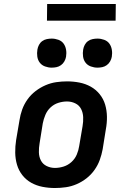

<svg xmlns="http://www.w3.org/2000/svg" viewBox="-20 -937 640 965"><path d="M256 8Q224 8 193.5 2Q163 -4 137 -18.5Q111 -33 92.5 -56.5Q74 -80 65.5 -109Q57 -138 56.5 -169.5Q56 -201 61 -233L78 -333Q82 -360 91.5 -386.5Q101 -413 118 -437Q135 -461 158.5 -479Q182 -497 208.5 -508.5Q235 -520 262.5 -524Q290 -528 317 -528Q349 -528 379.5 -522Q410 -516 436 -501.5Q462 -487 481 -463.5Q500 -440 508.5 -411Q517 -382 517.5 -350.5Q518 -319 512 -287L496 -187Q491 -160 481.5 -133.5Q472 -107 455 -83Q438 -59 415 -41Q392 -23 365.5 -11.5Q339 0 311 4Q283 8 256 8ZM256 -93Q278 -93 300 -100Q322 -107 339.5 -123Q357 -139 366 -160.5Q375 -182 378 -203L395 -303Q399 -326 398 -348.5Q397 -371 387.5 -389.5Q378 -408 358.5 -417.5Q339 -427 317 -427Q295 -427 273 -420Q251 -413 234 -397Q217 -381 208 -359.5Q199 -338 195 -317L179 -217Q175 -194 175.5 -171.5Q176 -149 185.5 -130.5Q195 -112 214.5 -102.5Q234 -93 256 -93ZM470 -597Q453 -597 436.5 -603Q420 -609 410 -622Q400 -635 397.5 -652.5Q395 -670 398 -688Q400 -700 406 -711.5Q412 -723 422.5 -730.5Q433 -738 445.5 -740.5Q458 -743 470 -743Q487 -743 503.5 -737Q520 -731 529.5 -718Q539 -705 542 -687.5Q545 -670 542 -652Q540 -640 533.5 -628.5Q527 -617 516.5 -609.5Q506 -602 494 -599.5Q482 -597 470 -597ZM240 -597Q223 -597 206.5 -603Q190 -609 180 -622Q170 -635 167.5 -652.5Q165 -670 168 -688Q170 -700 176 -711.5Q182 -723 192.5 -730.5Q203 -738 215.5 -740.5Q228 -743 240 -743Q257 -743 273.5 -737Q290 -731 299.5 -718Q309 -705 312 -687.5Q315 -670 312 -652Q310 -640 303.5 -628.5Q297 -617 286.5 -609.5Q276 -602 264 -599.5Q252 -597 240 -597ZM216 -833 217 -917H562L561 -833Z"/></svg>

Font: Iosevka HT Extended
Style: Bold Italic
Weight: 700
Width: 7
Italic angle: -9°
Monospace: yes
Designer: Belleve Invis
Foundry: Belleve Invis
Version: Version 32.3.0; ttfautohint (v1.8.4)